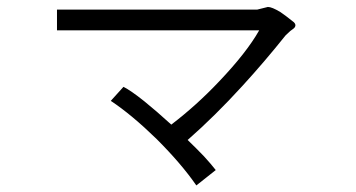

<svg xmlns="http://www.w3.org/2000/svg" viewBox="-20 -659 1040 561"><path d="M146.5 -630.9V-570.3H737.3Q700.2 -504.9 620.1 -420.9Q554.7 -351.6 480.5 -294.9Q436.5 -335 401.4 -363.3Q362.3 -394.5 340.8 -405.3L303.7 -364.3Q364.3 -324.2 437.5 -252.9Q509.8 -180.7 553.7 -117.2L610.4 -162.1Q596.7 -179.7 576.2 -202.1Q553.7 -225.6 528.3 -250Q608.4 -320.3 688.5 -408.2Q752 -477.5 814.5 -555.7L828.1 -568.4Q839.8 -576.2 841.8 -580.1Q845.7 -586.9 838.9 -593.8Q813.5 -614.3 798.8 -624Q774.4 -638.7 762.7 -638.7L731.4 -630.9Z"/></svg>

Font: DotumChe
Style: Regular
Weight: 400
Monospace: yes
Version: Version 2.21